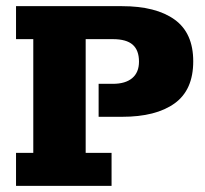

<svg xmlns="http://www.w3.org/2000/svg" viewBox="-20 -603 665 623"><path d="M32 0V-107H88V-476H32V-583H376Q486 -583 546.5 -539.5Q607 -496 607 -404Q607 -311 546.5 -267.5Q486 -224 376 -224H300V-331H346Q387 -331 409 -349.5Q431 -368 431 -403Q431 -440 410.5 -458Q390 -476 346 -476H258V-107H342V0Z"/></svg>

Font: Rokkitt SemiBold ExtraBold
Style: Regular
Weight: 800
Version: Version 3.103